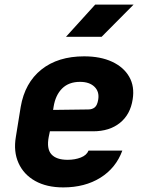

<svg xmlns="http://www.w3.org/2000/svg" viewBox="-20 -805 640 835"><path d="M255 10Q183 10 133 -18Q83 -46 60.5 -96Q38 -146 49 -210L70 -340Q88 -445 160 -502.5Q232 -560 346 -560Q417 -560 467.5 -536.5Q518 -513 542 -471Q566 -429 557 -373Q547 -307 501.5 -270.5Q456 -234 385 -234H197L192 -210Q182 -158 203.5 -134Q225 -110 274 -110Q306 -110 331.5 -120Q357 -130 365 -150H512Q484 -74 416.5 -32Q349 10 255 10ZM211 -327 364 -329Q381 -329 392 -338Q403 -347 407 -371Q413 -406 391 -427.5Q369 -449 328 -449Q279 -449 250 -420Q221 -391 213 -340ZM267 -645 394 -785H561L422 -645Z"/></svg>

Font: JetBrains Mono ExtraBold
Style: Italic
Weight: 800
Italic angle: -9°
Monospace: yes
Designer: Philipp Nurullin, Konstantin Bulenkov
Foundry: JetBrains
Version: Version 2.305; ttfautohint (v1.8.4.7-5d5b)